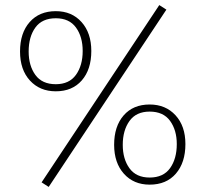

<svg xmlns="http://www.w3.org/2000/svg" viewBox="-20 -718 810 757"><path d="M608 -698 636 -680 172 19 144 1ZM200 -674Q263 -674 301.5 -631Q340 -588 340 -517Q340 -444 302.5 -401Q265 -358 200 -358Q137 -358 98 -400.5Q59 -443 59 -515Q59 -588 97 -631Q135 -674 200 -674ZM200 -646Q146 -646 119.5 -609.5Q93 -573 93 -515Q93 -459 119.5 -422.5Q146 -386 200 -386Q253 -386 279.5 -423Q306 -460 306 -517Q306 -573 279.5 -609.5Q253 -646 200 -646ZM570 -306Q633 -306 672 -263.5Q711 -221 711 -150Q711 -77 673.5 -33.5Q636 10 570 10Q507 10 468.5 -33Q430 -76 430 -147Q430 -220 467.5 -263Q505 -306 570 -306ZM570 -278Q517 -278 490.5 -241Q464 -204 464 -147Q464 -91 490.5 -54.5Q517 -18 570 -18Q624 -18 650.5 -55Q677 -92 677 -150Q677 -205 650.5 -241.5Q624 -278 570 -278Z"/></svg>

Font: Fira Sans UltraLight
Style: Regular
Weight: 200
Designer: Carrois Corporate & Edenspiekermann AG
Foundry: Carrois Corporate GbR & Edenspiekermann AG
Version: Version 4.106;PS 004.106;hotconv 1.0.70;makeotf.lib2.5.58329